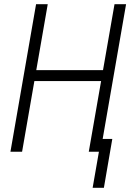

<svg xmlns="http://www.w3.org/2000/svg" viewBox="-20 -731 646 925"><path d="M487.3 -393.1 477.5 -340.3H131.8L141.6 -393.1ZM210 -710.9 86.4 0H30.3L153.8 -710.9ZM587.4 -710.9 463.9 0H407.7L531.7 -710.9ZM521 -61.5 480.5 173.8H426.3L467.3 -61.5Z"/></svg>

Font: Roboto Condensed Light
Style: Italic
Weight: 300
Italic angle: -12°
Designer: Christian Robertson
Foundry: Google
Version: Version 3.0; 2020